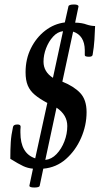

<svg xmlns="http://www.w3.org/2000/svg" viewBox="-20 -747 444 856"><path d="M133 89Q111 89 111 81L127 5Q104 3 83.5 -6.5Q63 -16 26 -39Q26 -82 28 -113.5Q30 -145 38 -181Q40 -192 58 -192Q72 -192 72 -182Q71 -174 71 -167.5Q71 -161 71 -156Q71 -63 137 -41L191 -288Q157 -306 135.5 -324Q114 -342 104 -365.5Q94 -389 94 -425Q94 -484 118 -532Q142 -580 181.5 -610.5Q221 -641 269 -647L285 -718Q286 -727 310 -727Q330 -727 330 -718L315 -646Q330 -646 344 -643.5Q358 -641 365 -638Q386 -631 404 -631Q403 -602 401 -569.5Q399 -537 393 -503Q392 -494 377 -494Q358 -494 358 -501V-524Q357 -589 306 -606L258 -383Q310 -362 338 -332Q366 -302 366 -247Q366 -188 341.5 -132Q317 -76 274 -38Q231 0 173 5L157 81Q156 89 133 89ZM216 -400 261 -608Q236 -605 216.5 -583.5Q197 -562 185.5 -532Q174 -502 174 -472Q174 -427 216 -400ZM182 -34Q210 -37 232 -60Q254 -83 267 -116.5Q280 -150 280 -185Q280 -235 232 -267Z"/></svg>

Font: Junicode Two Beta Condensed Medium
Style: Italic
Weight: 500
Width: 3
Italic angle: -9°
Version: Version 1.053; ttfautohint (v1.8.4)